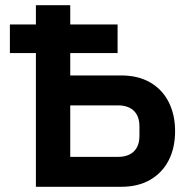

<svg xmlns="http://www.w3.org/2000/svg" viewBox="-20 -718 729 738"><path d="M118 0V-514H18V-624H118V-698H250V-624H432V-514H250V-428H446Q511 -428 557.5 -401Q604 -374 628.5 -325.5Q653 -277 653 -214Q653 -150 628.5 -102Q604 -54 557.5 -27Q511 0 446 0ZM250 -115H434Q459 -115 477.5 -124Q496 -133 506 -151Q516 -169 516 -196V-232Q516 -259 506 -277Q496 -295 477.5 -304Q459 -313 434 -313H250Z"/></svg>

Font: IBM Plex Sans SemiBold
Style: Regular
Weight: 600
Designer: Mike Abbink, Paul van der Laan, Pieter van Rosmalen
Foundry: Bold Monday
Version: Version 3.201